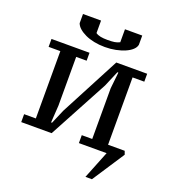

<svg xmlns="http://www.w3.org/2000/svg" viewBox="-159 -846 1018 1139"><g transform="rotate(20 350.0 -276.5)"><path d="M43 -525H283V-475H217V-167L210 -59H216L254 -148L452 -525H647V-475H573V-50H678L686 -28L553 175H512L582 0H407V-50H473V-370L484 -473H478L436 -374L235 0H43V-50H117V-475H43ZM356 -588Q320 -588 288 -594.5Q256 -601 231.5 -612.5Q207 -624 190.5 -638.5Q174 -653 168 -670V-728H282V-649Q295 -640 313 -636.5Q331 -633 357 -633Q384 -633 400.5 -635.5Q417 -638 433 -646V-728H542V-670Q539 -653 523 -638Q507 -623 481.5 -612Q456 -601 424 -594.5Q392 -588 356 -588Z"/></g></svg>

Font: PT Serif Caption
Style: Regular
Weight: 400
Designer: A.Korolkova, O.Umpeleva, V.Yefimov
Foundry: ParaType Ltd
Version: Version 1.000W OFL